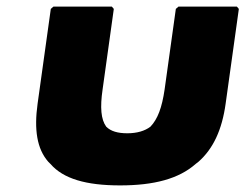

<svg xmlns="http://www.w3.org/2000/svg" viewBox="-20 -540 744 582"><path d="M325 -513 319 -520H142L134 -513L94 -226C83 -147 92 -89 126 -50L133 -43C172 2 241 22 344 22C447 22 522 2 573 -43L582 -50C626 -89 653 -146 664 -226L704 -513L698 -520H521L513 -513L479 -269C471 -214 458 -179 436 -156C419 -143 395 -136 366 -136C337 -136 316 -142 302 -156C286 -178 283 -214 291 -269Z"/></svg>

Font: Hussar Woodtype
Style: BlkObl
Weight: 900
Foundry: Cannot Into Space Fonts
Version: Version 1.07